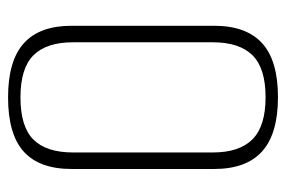

<svg xmlns="http://www.w3.org/2000/svg" viewBox="-139 -581 726 488"><g transform="rotate(-90 224.0 -337.0)"><path d="M221 6.5Q314 6.5 358.2 -33.8Q402.5 -74 402.5 -156V-518Q402.5 -599.5 358 -639.5Q313.5 -679.5 220.5 -679.5Q127 -679.5 82.8 -639.8Q38.5 -600 38.5 -518V-156Q38.5 -74 83.2 -33.8Q128 6.5 221 6.5ZM221 -25Q147.5 -25 114 -58.2Q80.5 -91.5 80.5 -159V-514.5Q80.5 -582 113.2 -615Q146 -648 220.5 -648Q294.5 -648 327.5 -615Q360.5 -582 360.5 -514.5V-159Q360.5 -91.5 327.5 -58.2Q294.5 -25 221 -25Z"/></g></svg>

Font: Anybody UltraCondensed Thin ExtraLight
Style: Regular
Weight: 250
Version: Version 1.111